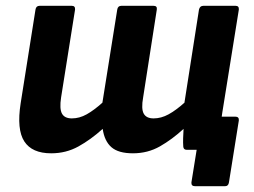

<svg xmlns="http://www.w3.org/2000/svg" viewBox="-20 -515 873 660"><path d="M156 12Q90 12 63.5 -29Q37 -70 51 -160L102 -482Q104 -495 116 -495H227Q239 -495 238 -482L190 -180Q184 -141 193 -124.5Q202 -108 227 -108Q253 -108 278 -122Q303 -136 332 -162L383 -482Q385 -495 397 -495H508Q521 -495 519 -482L472 -180Q465 -141 474 -124.5Q483 -108 508 -108Q534 -108 559.5 -122Q585 -136 614 -162L664 -482Q667 -495 679 -495H790Q802 -495 801 -482L744 -127Q743 -120 742 -113V-114H789Q802 -114 801 -101L767 112Q765 125 754 125H650Q637 125 638 112L656 0H622Q611 0 610 -11Q609 -24 609.5 -40Q610 -56 611 -72Q572 -36 530 -12Q488 12 437 12Q387 12 363 -9Q339 -30 333 -72Q292 -35 249.5 -11.5Q207 12 156 12Z"/></svg>

Font: Sofia Sans ExtraBold
Style: Italic
Weight: 800
Italic angle: -9°
Designer: Botio Nikoltchev, Ani Petrova
Foundry: lettersoup
Version: Version 4.100; ttfautohint (v1.8.4.7-5d5b)